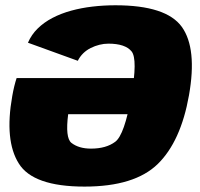

<svg xmlns="http://www.w3.org/2000/svg" viewBox="-20 -702 757 728"><path d="M300.5 5.5Q490 5.5 578 -80Q665.5 -165.5 696.5 -340.5Q728 -518 669.5 -600Q610.5 -682 417.5 -682L391 -536.5Q455 -536.5 479 -507Q502.5 -477.5 478 -338Q452 -190.5 417 -164.5Q382.5 -138.5 325 -138.5Q278.5 -138.5 250.5 -160.5Q227 -180 238.5 -269H484.5L509 -406H43Q33.5 -377.5 26.5 -338Q-3.5 -169.5 51 -82.5Q105 5.5 300.5 5.5ZM275 -471.5Q283 -487.5 295.5 -499.8Q308 -512 324 -520Q340 -528 357 -532.2Q374 -536.5 391 -536.5L420 -622.5L417.5 -682Q373 -682 330.5 -677Q288 -672 249.8 -661.5Q211.5 -651 179.2 -634.2Q147 -617.5 123 -594Q99 -570.5 86 -540Z"/></svg>

Font: Anybody Black
Style: Italic
Weight: 900
Italic angle: -10°
Designer: Tyler Finck
Foundry: Etcetera Type Company
Version: Version 1.113;gftools[0.9.25]